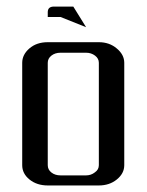

<svg xmlns="http://www.w3.org/2000/svg" viewBox="-20 -567 448 587"><path d="M47.9 -62V-375Q47.9 -399.9 69.8 -418.9Q91.8 -438 126 -438H282.2Q314.5 -438 336.9 -418.9Q359.9 -399.9 359.9 -375V-62Q359.9 -36.6 336.9 -18.1Q314.5 0 282.2 0H126Q92.8 0 70.3 -18.1Q47.9 -36.1 47.9 -62ZM126 -62Q126 -48.3 137.2 -39.6Q148.4 -30.8 165 -30.8H243.2Q258.3 -30.8 270 -40Q282.2 -48.3 282.2 -62V-375Q282.2 -388.2 270.5 -397Q258.8 -405.8 243.2 -405.8H165Q148.4 -405.8 137.2 -397Q126 -388.2 126 -375ZM126 -515.1V-529.8Q126 -546.9 145 -546.9H204.1L243.2 -483.9L165 -515.1Z"/></svg>

Font: Hhenum
Style: Regular
Weight: 400
Designer: T. Christopher White
Version: Version 1.0